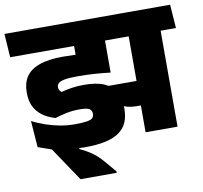

<svg xmlns="http://www.w3.org/2000/svg" viewBox="-112 -739 1077 1018"><g transform="rotate(-10 426.5 -230.0)"><path d="M795 -559.5H623V0H795ZM599 -516.5H877.5L868.5 -643.5H590ZM827.5 -516.5 818.5 -643.5H-23.5L-15 -516.5ZM329 -555V-382L495.5 -347.5V-555ZM651.5 -276.5H440.5L486 -188.5Q508.5 -166 536.5 -155.2Q564.5 -144.5 602 -144.5H651.5ZM435 185V177.5L385.5 119Q367 97.5 350.2 82.2Q333.5 67 312.8 54Q292 41 262 26.5V-7.5L45.5 -22L118 3.5L240 185ZM35 -164 45.5 -22 159 3.5Q188.5 12.5 225.2 17.5Q262 22.5 291 22.5Q359.5 22.5 406 11.8Q452.5 1 480.8 -20.2Q509 -41.5 521.5 -72.2Q534 -103 534 -143V-149.5Q534 -199 514.8 -233.5Q495.5 -268 454 -286.2Q412.5 -304.5 345.5 -304.5Q309 -304.5 280.8 -300.2Q252.5 -296 221.5 -288Q215 -292.5 211 -299Q207 -305.5 207 -314V-316Q207 -328 215.8 -336.8Q224.5 -345.5 248.5 -350.2Q272.5 -355 318.5 -355Q364.5 -355 407 -352.2Q449.5 -349.5 495.5 -344V-448.5Q436.5 -459 380.2 -465Q324 -471 262 -471Q182 -471 132.8 -453Q83.5 -435 61.2 -401Q39 -367 39 -318.5V-313.5Q39 -253 72 -213.8Q105 -174.5 166.5 -157.5Q199 -168 231.2 -174.2Q263.5 -180.5 300 -180.5Q339.5 -180.5 352.2 -171.8Q365 -163 365 -146V-145Q365 -131.5 357.5 -123.2Q350 -115 327.5 -111Q305 -107 260 -107Q221.5 -107 183 -114Q144.5 -121 107 -133.8Q69.5 -146.5 35 -164Z"/></g></svg>

Font: Anek Devanagari ExtraBold
Style: Regular
Weight: 800
Designer: Kailash Malviya (Devanagari) & Yesha Goshar (Latin)
Foundry: Ek Type
Version: Version 1.003